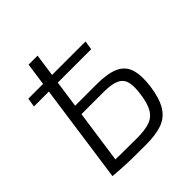

<svg xmlns="http://www.w3.org/2000/svg" viewBox="-199 -867 1013 1013"><g transform="rotate(-45 307.5 -360.5)"><path d="M353 -402Q435 -402 480.5 -381.5Q526 -361 541 -315Q556 -269 546 -192Q535 -114 508 -70Q481 -26 433.5 -9Q386 8 310 8Q254 8 214 7.5Q174 7 141 5Q108 3 71 0L91 -53Q113 -52 168.5 -51Q224 -50 302 -50Q362 -50 398 -62.5Q434 -75 453 -107.5Q472 -140 480 -200Q488 -254 480 -286Q472 -318 441.5 -332.5Q411 -347 350 -347H133L141 -402ZM240 -729 136 0H70L173 -729ZM37 -553 45 -603H472L464 -553Z"/></g></svg>

Font: Exo 2 Light
Style: Italic
Weight: 300
Italic angle: -8°
Designer: Natanael Gama
Foundry: Natanael Gama
Version: Version 2.010